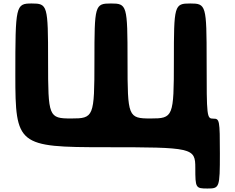

<svg xmlns="http://www.w3.org/2000/svg" viewBox="-20 -845 1349 1102"><path d="M389 -165C259 -165 256 -174 256 -495C256 -816 253 -825 162 -825C70 -825 68 -813 68 -413C68 -12 82 0 584 0C1087 0 1101 3 1101 119C1101 234 1103 237 1171 237C1240 237 1242 232 1242 37C1242 -158 1240 -164 1204 -164C1167 -164 1166 -173 1166 -495C1166 -816 1163 -825 1072 -825C980 -825 978 -816 978 -495C978 -174 974 -165 845 -165C715 -165 712 -174 712 -495C712 -816 709 -825 617 -825C524 -825 522 -816 522 -495C522 -174 518 -165 389 -165Z"/></svg>

Font: Hussar Print
Style: Bold
Weight: 700
Foundry: Cannot Into Space Fonts
Version: Version 2.00